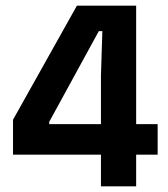

<svg xmlns="http://www.w3.org/2000/svg" viewBox="-20 -659 594 679"><path d="M337 0V-392L342 -549H329.5L154 -228V-174L104 -220H537.5V-112H26V-235.5L252 -639H461.5V0Z"/></svg>

Font: Anek Telugu SemiBold
Style: Regular
Weight: 600
Designer: Omkar Bhoir (Telugu), Yesha Goshar (Latin)
Foundry: Ek Type
Version: Version 1.003